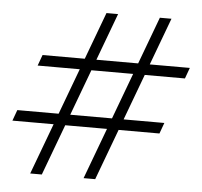

<svg xmlns="http://www.w3.org/2000/svg" viewBox="-50 -724 813 774"><g transform="rotate(5 357.0 -336.5)"><path d="M350 -672H397L147 -1H100ZM566 -672H613L363 -1H316ZM688 -437H92L108 -481H704ZM605 -207H10L26 -251H621Z"/></g></svg>

Font: Brygada 1918
Style: Regular
Weight: 400
Designer: Mateusz Machalski | Borys Kosmynka | Przemek Hoffer
Foundry: NIEPODLEGLA 2018
Version: Version 3.006